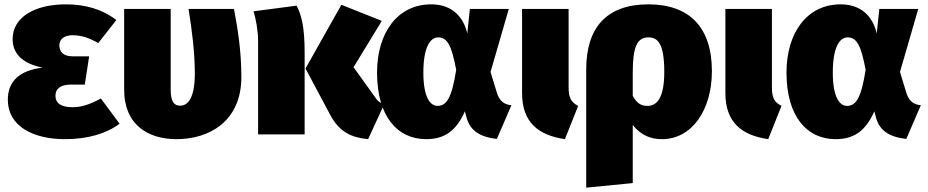

<svg xmlns="http://www.w3.org/2000/svg" viewBox="-20 -618 4266 883"><path d="M283 -598C138 -598 38 -538 38 -438C38 -374 80 -326 176 -307C68 -294 16 -243 16 -159C16 -39 130 22 279 22C384 22 470 -4 530 -49L444 -165C390 -136 353 -125 314 -125C258 -125 235 -145 235 -178C235 -207 255 -229 306 -229H370L390 -359H314C271 -359 253 -380 253 -410C253 -440 279 -456 313 -456C356 -456 391 -443 432 -420L515 -526C448 -577 370 -598 283 -598Z M1056 -577H847C863 -480 876 -374 876 -280C876 -171 846 -132 809 -132C782 -132 765 -148 765 -205V-577H551V-206C551 -42 663 22 792 22C940 22 1090 -58 1090 -264C1090 -388 1072 -492 1056 -577Z M1736 -522 1550 -596 1385 -303 1498 -91C1541 -9 1599 15 1673 22L1747 -139C1727 -145 1716 -153 1705 -171L1606 -309ZM1344 -592 1146 -566C1156 -535 1167 -477 1167 -429V0H1381V-377C1381 -496 1366 -550 1344 -592Z M1963 -598C1808 -598 1714 -467 1714 -284C1714 -85 1806 22 1940 22C2023 22 2078 -15 2118 -106L2125 -80C2141 -17 2187 12 2265 21L2332 -134C2300 -137 2277 -152 2265 -192L2236 -287L2320 -577H2141L2129 -464C2111 -542 2058 -598 1963 -598ZM1995 -446C2038 -446 2057 -408 2078 -297C2058 -168 2034 -131 1992 -131C1961 -131 1927 -166 1927 -284C1927 -400 1958 -446 1995 -446Z M2595 -577H2381V-190C2381 -56 2455 4 2578 22L2639 -131C2605 -148 2595 -170 2595 -218Z M2962 -598C2767 -598 2676 -488 2676 -299V245L2890 224V-43C2929 5 2973 22 3024 22C3162 22 3254 -111 3254 -291C3254 -495 3148 -598 2962 -598ZM2958 -131C2930 -131 2910 -141 2890 -177V-284C2890 -403 2910 -446 2962 -446C3003 -446 3035 -422 3035 -287C3035 -171 3003 -131 2958 -131Z M3530 -577H3316V-190C3316 -56 3390 4 3513 22L3574 -131C3540 -148 3530 -170 3530 -218Z M3846 -598C3691 -598 3597 -467 3597 -284C3597 -85 3689 22 3823 22C3906 22 3961 -15 4001 -106L4008 -80C4024 -17 4070 12 4148 21L4215 -134C4183 -137 4160 -152 4148 -192L4119 -287L4203 -577H4024L4012 -464C3994 -542 3941 -598 3846 -598ZM3878 -446C3921 -446 3940 -408 3961 -297C3941 -168 3917 -131 3875 -131C3844 -131 3810 -166 3810 -284C3810 -400 3841 -446 3878 -446Z"/></svg>

Font: Glow Sans SC Normal Heavy
Style: Regular
Weight: 900
Designer: Ryoko NISHIZUKA (kana, bopomofo & ideographs); Paul D. Hunt (Latin, Greek & Cyrillic); Sandoll Communications, Soo-young
Version: Version 0.93